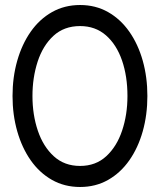

<svg xmlns="http://www.w3.org/2000/svg" viewBox="-20 -733 638 766"><path d="M299.5 13Q237.5 13 187.5 -15.2Q137.5 -43.5 102.5 -93.5Q67.5 -143.5 48.8 -209.2Q30 -275 30 -350Q30 -425 48.8 -490.8Q67.5 -556.5 102.5 -606.5Q137.5 -656.5 187.5 -684.8Q237.5 -713 299.5 -713Q361.5 -713 411.2 -684.8Q461 -656.5 496 -606.5Q531 -556.5 549.5 -490.8Q568 -425 568 -350Q568 -275 549.5 -209.2Q531 -143.5 496 -93.5Q461 -43.5 411.2 -15.2Q361.5 13 299.5 13ZM299.5 -71Q362 -71 404 -109.8Q446 -148.5 467.2 -212Q488.5 -275.5 488.5 -350Q488.5 -428.5 466.8 -491.8Q445 -555 402.8 -592Q360.5 -629 299.5 -629Q235.5 -629 193.2 -590Q151 -551 130.2 -487.2Q109.5 -423.5 109.5 -350Q109.5 -275 131 -211.5Q152.5 -148 194.8 -109.5Q237 -71 299.5 -71Z"/></svg>

Font: Urbanist Medium
Style: Regular
Weight: 500
Designer: Corey Hu
Foundry: Corey Hu
Version: Version 1.321; ttfautohint (v1.8.4.7-5d5b)